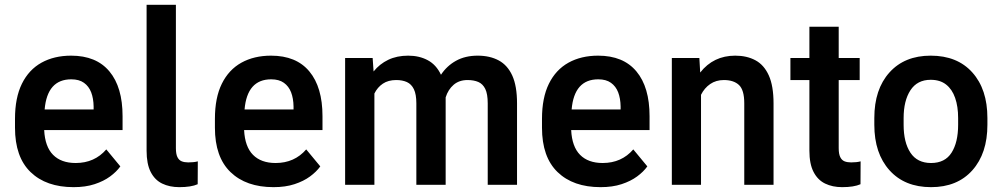

<svg xmlns="http://www.w3.org/2000/svg" viewBox="-20 -770 4176 800"><path d="M490.7 -286.1V-228H164.1Q167.5 -158.7 201.2 -124.8Q234.9 -90.8 295.4 -90.8Q374 -90.8 422.9 -147.5L481.4 -76.7Q465.3 -54.2 438.7 -34.7Q412.1 -15.1 374.3 -2.7Q336.4 9.8 286.6 9.8Q172.4 9.8 107.4 -53Q42.5 -115.7 42.5 -237.8V-274.9Q42.5 -362.8 71.3 -421.1Q100.1 -479.5 152.8 -508.8Q205.6 -538.1 276.4 -538.1Q381.3 -538.1 436 -472.4Q490.7 -406.7 490.7 -286.1ZM370.1 -314V-326.2Q369.6 -359.9 359.9 -385.3Q350.1 -410.6 329.8 -425Q309.6 -439.5 276.9 -439.5Q176.8 -439.5 166 -314Z M712.9 -750V-152.8Q712.9 -128.4 719.2 -115.5Q725.6 -102.5 737.1 -97.9Q748.5 -93.3 764.6 -93.3Q788.1 -93.3 804.2 -97.7L803.7 -2.4Q776.4 9.8 727.1 9.8Q686.5 9.8 655.8 -5.1Q625 -20 607.9 -53.5Q590.8 -86.9 590.8 -142.1V-750Z M1323.7 -286.1V-228H997.1Q1000.5 -158.7 1034.2 -124.8Q1067.9 -90.8 1128.4 -90.8Q1207 -90.8 1255.9 -147.5L1314.5 -76.7Q1298.3 -54.2 1271.7 -34.7Q1245.1 -15.1 1207.3 -2.7Q1169.4 9.8 1119.6 9.8Q1005.4 9.8 940.4 -53Q875.5 -115.7 875.5 -237.8V-274.9Q875.5 -362.8 904.3 -421.1Q933.1 -479.5 985.8 -508.8Q1038.6 -538.1 1109.4 -538.1Q1214.4 -538.1 1269 -472.4Q1323.7 -406.7 1323.7 -286.1ZM1203.1 -314V-326.2Q1202.6 -359.9 1192.9 -385.3Q1183.1 -410.6 1162.8 -425Q1142.6 -439.5 1109.9 -439.5Q1009.8 -439.5 999 -314Z M1970.2 -538.1Q2021 -538.1 2057.9 -518.3Q2094.7 -498.5 2114.5 -455.1Q2134.3 -411.6 2134.3 -339.4V0H2012.2V-339.4Q2012.2 -378.4 2002 -399.4Q1991.7 -420.4 1972.9 -428.5Q1954.1 -436.5 1928.2 -436.5Q1893.1 -436.5 1870.1 -416.7Q1847.2 -397 1836.9 -364.3V-352.5V0H1714.8V-339.4Q1714.8 -377 1704.6 -398.2Q1694.3 -419.4 1675.5 -428Q1656.7 -436.5 1630.9 -436.5Q1597.7 -436.5 1575.2 -421.4Q1552.7 -406.2 1540 -380.4V0H1418V-528.3H1532.7L1536.6 -472.2Q1561.5 -503.4 1597.7 -520.8Q1633.8 -538.1 1680.7 -538.1Q1727.1 -538.1 1762.5 -519Q1797.9 -500 1817.4 -458.5Q1841.8 -495.6 1880.1 -516.8Q1918.5 -538.1 1970.2 -538.1Z M2686.5 -286.1V-228H2359.9Q2363.3 -158.7 2397 -124.8Q2430.7 -90.8 2491.2 -90.8Q2569.8 -90.8 2618.7 -147.5L2677.2 -76.7Q2661.1 -54.2 2634.5 -34.7Q2607.9 -15.1 2570.1 -2.7Q2532.2 9.8 2482.4 9.8Q2368.2 9.8 2303.2 -53Q2238.3 -115.7 2238.3 -237.8V-274.9Q2238.3 -362.8 2267.1 -421.1Q2295.9 -479.5 2348.6 -508.8Q2401.4 -538.1 2472.2 -538.1Q2577.1 -538.1 2631.8 -472.4Q2686.5 -406.7 2686.5 -286.1ZM2565.9 -314V-326.2Q2565.4 -359.9 2555.7 -385.3Q2545.9 -410.6 2525.6 -425Q2505.4 -439.5 2472.7 -439.5Q2372.6 -439.5 2361.8 -314Z M3043.5 -538.1Q3091.8 -538.1 3127.7 -518.8Q3163.6 -499.5 3183.3 -455.8Q3203.1 -412.1 3203.1 -338.9V0H3081.1V-339.8Q3081.1 -395 3059.1 -415.8Q3037.1 -436.5 2996.1 -436.5Q2963.4 -436.5 2939.2 -419.9Q2915 -403.3 2900.9 -375V0H2779.3V-528.3H2894L2897.5 -467.8Q2952.6 -538.1 3043.5 -538.1Z M3526.4 -93.3Q3549.8 -93.3 3565.9 -97.7L3565.4 -2.4Q3538.1 9.8 3488.8 9.8Q3448.7 9.8 3418 -5.1Q3387.2 -20 3369.9 -53.5Q3352.5 -86.9 3352.5 -142.1V-436.5H3273.4V-528.3H3352.5V-658.7H3474.6V-528.3H3562V-436.5H3474.6V-152.8Q3474.6 -128.4 3481 -115.5Q3487.3 -102.5 3498.8 -97.9Q3510.3 -93.3 3526.4 -93.3Z M3623 -278.3Q3623 -397.9 3686 -468Q3749 -538.1 3857.9 -538.1Q3968.8 -538.1 4031.5 -468Q4094.2 -397.9 4094.2 -278.3V-250Q4094.2 -130.9 4031.5 -60.5Q3968.8 9.8 3859.4 9.8Q3749.5 9.8 3686.3 -60.5Q3623 -130.9 3623 -250ZM3745.1 -250Q3745.1 -176.8 3773.4 -133.8Q3801.8 -90.8 3859.4 -90.8Q3917.5 -90.8 3944.8 -133.8Q3972.2 -176.8 3972.2 -250V-278.3Q3972.2 -326.2 3959.7 -362.1Q3947.3 -397.9 3922.1 -417.7Q3897 -437.5 3857.9 -437.5Q3801.8 -437.5 3773.4 -393.8Q3745.1 -350.1 3745.1 -278.3Z"/></svg>

Font: Robert Sans
Style: Bold
Weight: 700
Designer: Christian Robertson (extended by Adam Twardoch)
Foundry: Google
Version: Version 12.135;April 2, 2019;FontCreator 11.5.0.2425 64-bit;